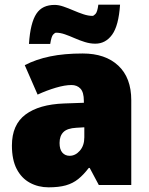

<svg xmlns="http://www.w3.org/2000/svg" viewBox="-20 -792 636 822"><path d="M334 -563Q431 -563 486.5 -511Q542 -459 542 -363V0H403L364 -73H360Q338 -44 315 -25.5Q292 -7 262 1.5Q232 10 188 10Q144 10 108 -9.5Q72 -29 51.5 -68.5Q31 -108 31 -169Q31 -258 89 -301.5Q147 -345 254 -349L339 -352V-360Q339 -397 324.5 -412.5Q310 -428 286 -428Q258 -428 219 -416.5Q180 -405 141 -387L86 -513Q134 -538 194.5 -550.5Q255 -563 334 -563ZM307 -245Q268 -243 251.5 -226.5Q235 -210 235 -180Q235 -152 247 -138.5Q259 -125 278 -125Q303 -125 322 -147Q341 -169 341 -204V-247ZM494 -772Q488 -682 460 -643.5Q432 -605 388 -605Q366 -605 343.5 -612Q321 -619 299.5 -628.5Q278 -638 258 -645Q238 -652 220 -652Q215 -652 207.5 -644Q200 -636 195 -604H104Q107 -650 115 -682Q123 -714 136 -733.5Q149 -753 168.5 -762Q188 -771 214 -771Q231 -771 251.5 -764Q272 -757 294 -747.5Q316 -738 337 -731Q358 -724 376 -724Q381 -724 389 -732.5Q397 -741 401 -772Z"/></svg>

Font: Noto Sans Display Black
Style: Regular
Weight: 900
Designer: Monotype Design Team
Foundry: Monotype Imaging Inc.
Version: Version 2.003